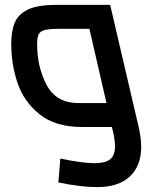

<svg xmlns="http://www.w3.org/2000/svg" viewBox="-20 -520 602 786"><path d="M558 82Q558 158 512 202Q466 246 377 246Q312 246 219 227L227 129Q316 148 368 148Q411 148 431 132Q451 116 451 78Q451 57 443 20L438 0H317Q206 0 141 -53Q76 -106 51 -182.5Q26 -259 26 -339Q26 -393 40.5 -427.5Q55 -462 94.5 -481Q134 -500 209 -500H431L550 10Q558 50 558 82ZM416 -98 346 -402H224Q182 -402 163 -397Q144 -392 138 -379Q132 -366 132 -338Q132 -246 171 -172Q210 -98 302 -98Z"/></svg>

Font: Cairo SemiBold
Style: Italic
Weight: 600
Italic angle: -13°
Designer: Mohamed Gaber, Accademia di Belle Arti di Urbino and others
Foundry: Kief Type Foundry, Accademia di Belle Arti di Urbino and others
Version: Version 3.011